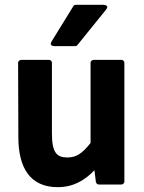

<svg xmlns="http://www.w3.org/2000/svg" viewBox="-20 -751 596 795"><path d="M56 -183C56 -56 105 24 219 24C282 24 330 -3 371 -46L377 2C378 7 382 13 389 13H483C488 13 495 8 495 0V-491C495 -496 491 -503 483 -503H368C363 -503 355 -499 355 -491V-159C320 -115 296 -99 259 -99C215 -99 195 -119 195 -198V-491C195 -496 191 -503 183 -503H68C63 -503 55 -499 55 -491ZM419 -711C435 -730 409 -731 409 -731H295C291 -731 286 -730 284 -726L194 -580C181 -560 205 -560 205 -560H291C295 -560 299 -562 301 -565Z"/></svg>

Font: Falling Sky
Style: Bd
Weight: 700
Designer: Paul D. Hunt
Foundry: Adobe Systems Incorporated
Version: Version 1.02